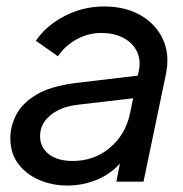

<svg xmlns="http://www.w3.org/2000/svg" viewBox="-20 -562 566 594"><path d="M188 12Q142 12 102 -5Q62 -22 37 -54.5Q12 -87 12 -135Q12 -171 30 -206.5Q48 -242 91.5 -268.5Q135 -295 212 -305L406 -328L409 -340Q417 -377 403 -404Q389 -431 360.5 -445.5Q332 -460 294 -460Q252 -460 216.5 -440Q181 -420 159 -388L91 -436Q123 -483 180 -512.5Q237 -542 302 -542Q368 -542 415.5 -514.5Q463 -487 484.5 -439.5Q506 -392 493 -331L424 0H340L351 -56Q320 -22 277.5 -5Q235 12 188 12ZM104 -141Q104 -106 131 -85Q158 -64 205 -64Q271 -64 319.5 -104.5Q368 -145 382 -210L392 -258L221 -238Q168 -232 136 -205.5Q104 -179 104 -141Z"/></svg>

Font: Plus Jakarta Display
Style: Italic
Weight: 400
Italic angle: -12°
Designer: Gumpita Rahayu
Foundry: Tokotype Studio
Version: Version 1.000